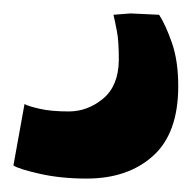

<svg xmlns="http://www.w3.org/2000/svg" viewBox="-39 -37 286 286"><path d="M90 229Q52 229 20.8 222Q-10.5 215 -19 209.5L-2.5 118Q4 121.5 20.8 125.2Q37.5 129 63.5 129Q91.5 129 114.5 110Q137.5 91 138 52.5Q138 24 135.2 9.8Q132.5 -4.5 130 -15L155.5 -17L198 -15Q207.5 -0.5 217 26.5Q226.5 53.5 226.5 91.5Q226.5 161.5 189 195.2Q151.5 229 90 229Z"/></svg>

Font: Merriweather Sans Italic
Style: Bold
Weight: 700
Italic angle: -7.5°
Designer: Eben Sorkin
Foundry: Eben Sorkin
Version: Version 1.008; ttfautohint (v1.7.19-72a1) -l 8 -r 50 -G 200 